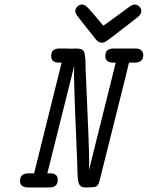

<svg xmlns="http://www.w3.org/2000/svg" viewBox="-20 -824 650 844"><path d="M67.9 -28.8Q67.9 -62 105 -62H129.9L251 -548.8H238.8Q204.6 -548.8 205.1 -578.1Q205.1 -611.3 242.2 -610.8H272Q287.1 -610.8 294.9 -609.9Q300.8 -610.8 314.9 -610.8Q321.8 -610.8 327.4 -609.9Q333 -608.9 336.9 -607.9Q340.8 -606.9 344 -603.5Q347.2 -600.1 349.1 -597.2Q351.1 -594.2 352.1 -587.6Q353 -581.1 354 -575.4Q355 -569.8 355.5 -559.3Q356 -548.8 356 -539.8Q356 -530.8 356.4 -515.4Q356.9 -500 357.9 -486.8Q372.1 -170.9 372.1 -110.8Q372.1 -104 371.6 -93.5Q371.1 -83 371.1 -76.2L488.8 -548.8H477.1Q442.9 -548.8 442.9 -578.1Q442.9 -611.3 480 -610.8H575.2Q595.2 -610.8 602.5 -601.3Q609.9 -591.8 609.9 -582Q609.9 -548.8 571.8 -548.8H546.9Q544.9 -540 540.5 -522Q536.1 -503.9 534.2 -495.1L418 -30.8Q414.1 -14.6 407.5 -7.8Q400.9 -1 387.2 -1H381.8Q376 0 363.8 0H358.9Q351.1 0 345.5 -1Q339.8 -2 335.9 -4.9Q332 -7.8 329.6 -11.5Q327.1 -15.1 325.2 -22Q323.2 -28.8 322.5 -34.9Q321.8 -41 321.3 -51.5Q320.8 -62 320.3 -71.5Q319.8 -81.1 319.8 -95.9Q319.8 -110.8 318.8 -124Q307.6 -372.1 305.2 -501Q305.2 -505.9 305.7 -514.9Q306.2 -523.9 306.2 -528.8V-534.2L188 -62H200.2Q234.4 -62 233.9 -33.2Q233.9 0 196.8 0H102.1Q67.9 -1 67.9 -28.8ZM311 -774.9Q311 -786.1 320.1 -795.2Q329.1 -804.2 340.8 -804.2Q343.8 -804.2 345.9 -803.7Q348.1 -803.2 350.6 -802Q353 -800.8 355 -799.8Q356.9 -798.8 359.9 -795.9Q362.8 -793 365 -791Q367.2 -789.1 371.1 -784.9Q375 -780.8 377.4 -777.8Q379.9 -774.9 385.5 -768.6Q391.1 -762.2 395 -757.8L434.1 -710.9Q461.9 -730 495.8 -755.4Q529.8 -780.8 546.4 -792.5Q563 -804.2 571.8 -804.2Q583 -804.2 592 -795.7Q601.1 -787.1 601.1 -774.9Q601.1 -759.8 582 -746.1Q553.2 -724.1 512.2 -691.9Q458 -649.9 447.5 -643.1Q437 -636.2 429.2 -636.2H428.2Q412.1 -636.2 399.9 -652.8Q385.7 -670.9 363.8 -698.2Q324.7 -747.1 317.9 -757.1Q311 -767.1 311 -774.9Z"/></svg>

Font: CMU Typewriter Text
Style: Italic
Weight: 500
Italic angle: -14.04°
Version: Version 0.7.0